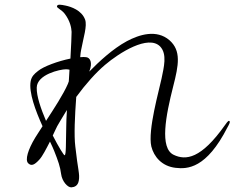

<svg xmlns="http://www.w3.org/2000/svg" viewBox="-20 -788 1040 826"><path d="M966 -268C961 -270 952 -255 948 -250C845 -104 779 -97 727 -122C666 -151 693 -290 725 -416C749 -509 760 -570 709 -615C653 -663 579 -639 526 -611C465 -578 406 -523 364 -480C380 -520 367 -540 351 -542C344 -543 335 -543 325 -542C326 -557 328 -568 329 -573C339 -627 356 -677 346 -704C331 -744 286 -759 262 -764C242 -768 227 -771 225 -761C223 -754 246 -746 259 -728C282 -697 287 -669 288 -651C288 -634 286 -590 283 -536C229 -525 167 -502 144 -483C127 -470 116 -459 112 -439C103 -391 133 -311 163 -245C150 -224 138 -207 131 -195C101 -145 86 -99 102 -85C115 -73 128 -78 149 -101C163 -116 179 -148 195 -179C203 -161 210 -148 213 -139C230 -96 239 -71 243 -39C247 -8 271 19 287 18C300 17 315 12 319 -11C324 -41 315 -56 304 -158C298 -205 302 -290 308 -371C349 -427 393 -476 432 -509C493 -561 618 -640 669 -588C700 -555 685 -499 675 -450C665 -401 615 -228 631 -158C642 -114 676 -73 735 -66C786 -60 868 -62 959 -241C964 -250 973 -265 966 -268ZM138 -411C139 -468 239 -490 264 -490C270 -490 276 -489 279 -488C278 -472 277 -455 276 -438C275 -434 273 -431 272 -427C253 -383 212 -320 178 -268C156 -320 137 -374 138 -411ZM265 -244C263 -170 265 -122 258 -120C255 -119 232 -156 207 -205C214 -221 221 -234 226 -245C232 -256 246 -279 263 -307C265 -309 266 -312 268 -315C266 -285 265 -260 265 -244Z"/></svg>

Font: Shippori Mincho
Style: Regular
Weight: 400
Designer: Bonji Tadano  Ryoko NISHIZUKA  (kana & ideographs); Frank Grießhammer (Latin, Greek & Cyrillic); Wenlong ZHANG  (bopomof
Foundry: Adobe Systems Incorporated
Version: Version 1.003;PS 1.001;hotconv 16.6.54;makeotf.lib2.5.65590